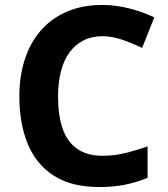

<svg xmlns="http://www.w3.org/2000/svg" viewBox="-20 -744 677 774"><path d="M393 -598Q350 -598 316.5 -581Q283 -564 260 -532.5Q237 -501 225.5 -456Q214 -411 214 -355Q214 -279 232.5 -225.5Q251 -172 291 -144Q331 -116 393 -116Q437 -116 480.5 -126Q524 -136 575 -154V-27Q528 -8 482 1Q436 10 379 10Q269 10 197.5 -35.5Q126 -81 92 -163.5Q58 -246 58 -356Q58 -437 80 -504.5Q102 -572 144.5 -621Q187 -670 249.5 -697Q312 -724 393 -724Q446 -724 499.5 -710.5Q553 -697 602 -674L553 -551Q513 -570 472.5 -584Q432 -598 393 -598Z"/></svg>

Font: Noto Sans Telugu
Style: Regular
Weight: 400
Designer: Jelle Bosma - Monotype Design Team
Foundry: Monotype Imaging Inc.
Version: Version 2.003